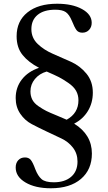

<svg xmlns="http://www.w3.org/2000/svg" viewBox="-20 -850 580 1028"><path d="M286 -830Q367 -830 419 -801.5Q471 -773 471 -728Q471 -705 457 -690Q443 -675 421 -675Q400 -675 389.5 -689Q379 -703 365 -738Q351 -772 332.5 -785Q314 -798 276 -798Q215 -798 181.5 -770.5Q148 -743 148 -694Q148 -647 182 -614.5Q216 -582 264 -561.5Q312 -541 360.5 -519Q409 -497 443 -455.5Q477 -414 477 -354Q477 -299 450.5 -255.5Q424 -212 377 -188Q472 -129 472 -28Q472 58 413.5 108Q355 158 252 158Q169 158 116.5 127Q64 96 64 47Q64 23 77.5 8Q91 -7 114 -7Q134 -7 145 6.5Q156 20 169 56Q183 92 202.5 109Q222 126 268 126Q327 126 361 96.5Q395 67 395 15Q395 -28 370.5 -59.5Q346 -91 309 -108.5Q272 -126 229.5 -146Q187 -166 150 -185.5Q113 -205 88.5 -241Q64 -277 64 -325Q64 -382 97 -424.5Q130 -467 189 -487Q133 -516 101 -555.5Q69 -595 69 -656Q69 -737 127 -783.5Q185 -830 286 -830ZM400 -313Q400 -341 387.5 -363.5Q375 -386 346 -406Q317 -426 295.5 -437Q274 -448 230 -467Q191 -456 167 -427Q143 -398 143 -361Q143 -336 153 -316.5Q163 -297 186.5 -281Q210 -265 228 -256Q246 -247 283 -232Q320 -217 337 -209Q400 -244 400 -313Z"/></svg>

Font: Libre Caslon Text
Style: Regular
Weight: 400
Designer: Pablo Impallari, Rodrigo Fuenzalida
Foundry: Pablo Impallari, Rodrigo Fuenzalida
Version: Version 1.002